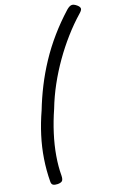

<svg xmlns="http://www.w3.org/2000/svg" viewBox="-120 -1144 761 1283"><g transform="rotate(-10 260.0 -503.0)"><path d="M505 -1019Q456 -958 412.5 -887Q369 -816 333 -739.5Q297 -663 270 -583Q243 -503 227 -421Q207 -341 196.5 -261.5Q186 -182 186.5 -109Q187 -36 198 27Q202 54 194 64Q186 74 164 78Q144 81 132 76.5Q120 72 117 53Q104 -24 102.5 -103.5Q101 -183 111.5 -264Q122 -345 143 -426Q159 -507 183.5 -588Q208 -669 243 -749.5Q278 -830 324.5 -907.5Q371 -985 429 -1059Q447 -1081 462 -1084Q477 -1087 499 -1074Q516 -1064 519.5 -1052.5Q523 -1041 505 -1019Z"/></g></svg>

Font: Playwrite AU TAS
Style: Regular
Weight: 400
Designer: Veronika Burian, José Scaglione
Foundry: TypeTogether
Version: Version 1.002